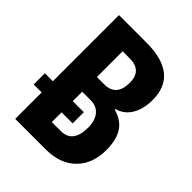

<svg xmlns="http://www.w3.org/2000/svg" viewBox="-204 -824 934 934"><g transform="rotate(45 263.5 -357.0)"><path d="M64 0V-182H9V-259H64V-714H252Q472 -714 472 -538Q472 -475 446.5 -433Q421 -391 375 -379V-374Q433 -358 459 -316.5Q485 -275 485 -207Q485 -112 429 -56Q373 0 274 0ZM252 -425Q334 -425 334 -519Q334 -602 250 -602H201V-425ZM263 -115Q345 -115 345 -221Q345 -269 322.5 -296.5Q300 -324 258 -324H201V-259H277V-182H201V-115Z"/></g></svg>

Font: Noto Sans ExtraCondensed
Style: Bold
Weight: 700
Width: 2
Designer: Monotype Design Team
Foundry: Monotype Imaging Inc.
Version: Version 2.013; ttfautohint (v1.8.4.7-5d5b)